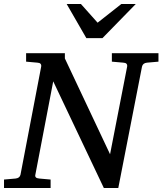

<svg xmlns="http://www.w3.org/2000/svg" viewBox="-34 -936 809 956"><path d="M755 -629 698 -624Q677 -622 673 -604L555 0H483L231 -531L142 -66Q140 -58 144.5 -53Q149 -48 162 -47L218 -42V0H-14V-42L43 -47Q64 -49 68 -66L171 -604Q174 -623 152 -624L96 -629V-671H289V-645L514 -168L599 -604Q602 -623 580 -624L523 -629V-671H755ZM642 -916 476 -746H396L298 -916H369L452 -823L570 -916Z"/></svg>

Font: Veleka
Style: Italic
Weight: 400
Italic angle: -12°
Designer: Stefan Peev, Context Ltd, 2016; SIL International, 1997-2014.
Foundry: Stefan Peev, Context Ltd, 2016
Version: Version 1.000